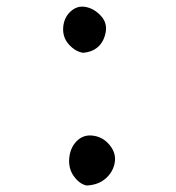

<svg xmlns="http://www.w3.org/2000/svg" viewBox="-20 -657 540 589"><path d="M246.1 -87.9Q224.6 -91.8 207 -115.7Q189.5 -139.6 192.4 -171.9Q195.3 -204.1 215.8 -224.6Q236.3 -245.1 266.6 -240.7Q296.9 -236.3 316.9 -211.4Q336.9 -186.5 332 -158.2Q327.1 -129.9 304.7 -109.9Q282.2 -89.8 246.1 -87.9ZM234.4 -495.1Q210.9 -499 191.4 -520.5Q171.9 -542 173.8 -572.3Q175.8 -602.5 196.3 -621.6Q216.8 -640.6 242.7 -635.7Q268.6 -630.9 289.1 -608.9Q309.6 -586.9 304.2 -558.1Q298.8 -529.3 280.8 -513.2Q262.7 -497.1 234.4 -495.1Z"/></svg>

Font: NaikaiFont
Style: Regular
Weight: 400
Version: Version 1.67